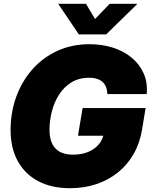

<svg xmlns="http://www.w3.org/2000/svg" viewBox="-20 -969 785 1000"><path d="M345.2 11.2Q248.5 11.2 179.2 -25.4Q109.9 -62 72.5 -129.9Q35.2 -197.8 35.2 -291.5Q35.2 -383.8 64.5 -464.6Q93.8 -545.4 148.2 -607.2Q202.6 -668.9 278.3 -703.9Q354 -738.8 446.3 -738.8Q510.7 -738.8 566.9 -721.2Q623 -703.6 664.6 -669.7Q706.1 -635.7 727.8 -587.6Q749.5 -539.6 744.1 -479H539.1Q538.6 -499 532.5 -514.9Q526.4 -530.8 514.6 -541.7Q502.9 -552.7 485.6 -558.3Q468.3 -564 444.8 -564Q390.6 -564 351.3 -539.6Q312 -515.1 286.9 -475.1Q261.7 -435.1 249.8 -387.5Q237.8 -339.8 237.8 -293.5Q237.8 -229.5 268.3 -196.5Q298.8 -163.6 360.4 -163.6Q406.2 -163.6 439.9 -178Q473.6 -192.4 494.4 -217Q515.1 -241.7 520 -272.5L558.1 -262.2H386.2L410.2 -406.2H738.3L720.2 -295.9Q708.5 -224.1 676 -167.2Q643.6 -110.4 594 -70.6Q544.4 -30.8 481.2 -9.8Q418 11.2 345.2 11.2ZM427.7 -949.2 475.1 -870.1 551.3 -949.2H694.8V-948.2L533.2 -790H390.6L283.7 -948.2V-949.2Z"/></svg>

Font: Inter 28pt Black
Style: Italic
Weight: 900
Italic angle: -9.3988°
Designer: Rasmus Andersson
Foundry: rsms
Version: Version 4.001;git-66647c0bb